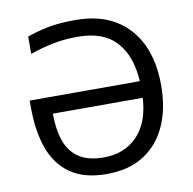

<svg xmlns="http://www.w3.org/2000/svg" viewBox="-81 -807 902 898"><g transform="rotate(-10 369.5 -357.5)"><path d="M332 -646Q265 -646 208.5 -634Q152 -622 104 -605V-687Q148 -703 201.5 -714Q255 -725 334 -725Q447 -725 523 -679Q599 -633 638 -550.5Q677 -468 677 -356Q677 -245 640 -163Q603 -81 531.5 -35.5Q460 10 355 10Q249 10 183.5 -35.5Q118 -81 88.5 -163.5Q59 -246 59 -357V-391H582Q575 -512 514 -579Q453 -646 332 -646ZM355 -69Q453 -69 514 -131.5Q575 -194 582 -312H155Q155 -237 174 -182.5Q193 -128 237 -98.5Q281 -69 355 -69Z"/></g></svg>

Font: Noto Sans Living
Style: Regular
Weight: 400
Designer: Monotype Design Team
Foundry: Monotype Imaging Inc.
Version: Version 2.013; ttfautohint (v1.8.4.7-5d5b)